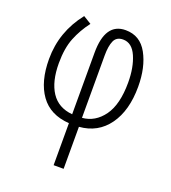

<svg xmlns="http://www.w3.org/2000/svg" viewBox="-141 -648 883 992"><g transform="rotate(20 300.0 -151.5)"><path d="M323 240V9Q425 1 482.5 -79Q540 -159 540 -290Q540 -397 500 -470Q460 -543 380 -543Q268 -543 268 -378V-40Q190 -47 151.5 -105.5Q113 -164 113 -265Q113 -347 135.5 -403.5Q158 -460 197 -511L153 -538Q58 -418 58 -268Q58 -144 110.5 -71Q163 2 268 9V240ZM322 -383Q322 -435 335 -464Q348 -493 384 -493Q433 -493 458.5 -434.5Q484 -376 484 -293Q484 -172 438.5 -109Q393 -46 322 -40Z"/></g></svg>

Font: Noto Sans Mono UI Light
Style: Regular
Weight: 300
Designer: Monotype Design team
Foundry: Monotype Imaging Inc.
Version: 1.000